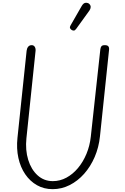

<svg xmlns="http://www.w3.org/2000/svg" viewBox="-20 -1322 878 1352"><path d="M350.5 10Q289.5 10 240.5 -17.8Q191.5 -45.5 157.8 -94.8Q124 -144 109.5 -209.8Q95 -275.5 103 -351.5L167.5 -965Q169.5 -982 178.5 -993Q187.5 -1004 203 -1004Q217.5 -1004 224.8 -992.2Q232 -980.5 230.5 -964.5L166 -348Q157.5 -265.5 178.5 -197Q199.5 -128.5 244.5 -87.5Q289.5 -46.5 352 -46.5Q402.5 -46.5 447.8 -71Q493 -95.5 529 -138.5Q565 -181.5 588.8 -238.5Q612.5 -295.5 619.5 -360.5L686.5 -974.5Q688 -987.5 694 -995.8Q700 -1004 718 -1004Q736 -1004 742.8 -995.8Q749.5 -987.5 748 -972L684 -362.5Q676 -284.5 646.8 -216.8Q617.5 -149 572.5 -98.2Q527.5 -47.5 470.8 -18.8Q414 10 350.5 10ZM485.5 -1110.5Q477.5 -1115.5 473.5 -1123Q469.5 -1130.5 478.5 -1146L555.5 -1280Q568 -1301.5 583.2 -1302.2Q598.5 -1303 607.5 -1295.5Q619 -1285 618.5 -1272.2Q618 -1259.5 609.5 -1247.5L517 -1119.5Q508 -1107 500.2 -1106.8Q492.5 -1106.5 485.5 -1110.5Z"/></svg>

Font: Edu SA Hand
Style: Regular
Weight: 400
Designer: Tina and Corey Anderson, Eben Sorkin, Mirko Velimirovic
Foundry: Google for Education
Version: Version 2.000